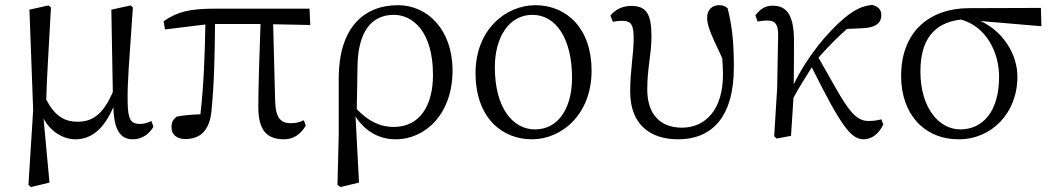

<svg xmlns="http://www.w3.org/2000/svg" viewBox="-20 -549 4251 776"><path d="M592 -60C577 -53 562 -48 546 -48C510 -48 497 -65 496 -133C494 -212 502 -297 517 -519L508 -527L430 -510L436 -177C396 -85 353 -57 293 -57C247 -57 203 -75 167 -147C169 -234 176 -331 186 -519L176 -527L99 -510L114 -104L95 198L105 207L180 189L156 -70C185 -15 238 14 285 14C350 14 401 -29 438 -116C441 -30 462 14 517 14C555 14 585 -9 600 -37Z M1084 -451 1234 -448 1231 -514H848C745 -514 696 -501 641 -463L647 -430L810 -450C808 -331 804 -211 790 -87C755 -86 722 -83 695 -78C681 -68 673 -57 673 -34C673 -4 696 13 729 13C790 13 828 -22 835 -104C846 -215 848 -334 849 -452H1033C1029 -355 1024 -186 1024 -116C1024 -25 1057 14 1127 14C1165 14 1193 -4 1216 -41L1208 -63C1192 -55 1174 -51 1156 -51C1116 -51 1094 -70 1092 -141Z M1425 -286C1428 -415 1477 -489 1572 -489C1647 -489 1730 -423 1730 -246C1730 -123 1677 -36 1572 -36C1511 -36 1465 -63 1422 -108ZM1349 -4 1344 198 1356 207 1431 189 1417 -78C1457 -16 1515 14 1579 14C1700 14 1809 -89 1809 -264C1809 -430 1707 -528 1589 -528C1446 -528 1350 -432 1349 -235Z M2130 14C2248 14 2371 -84 2371 -264C2371 -434 2270 -528 2144 -528C2025 -528 1902 -430 1902 -254C1902 -74 2008 14 2130 14ZM2142 -26C2054 -26 1980 -111 1980 -278C1980 -395 2035 -489 2132 -489C2227 -489 2292 -393 2292 -234C2292 -120 2242 -26 2142 -26Z M2457 -461C2468 -463 2481 -465 2493 -465C2534 -465 2541 -446 2541 -391C2541 -330 2527 -264 2527 -179C2527 -46 2607 14 2721 14C2853 14 2946 -71 2946 -277C2946 -366 2941 -436 2921 -515C2913 -524 2901 -528 2886 -528C2859 -528 2838 -510 2838 -478C2838 -451 2846 -424 2899 -314C2901 -288 2902 -267 2902 -247C2902 -107 2832 -33 2736 -33C2651 -33 2596 -85 2596 -187C2596 -275 2613 -330 2613 -400C2613 -489 2595 -525 2532 -525C2494 -525 2467 -510 2447 -486Z M3542 -67C3530 -63 3511 -60 3489 -60C3422 -60 3388 -143 3288 -316C3326 -359 3363 -397 3403 -432L3466 -435C3515 -437 3542 -453 3542 -488C3542 -513 3526 -524 3505 -529C3471 -526 3439 -514 3395 -478C3324 -419 3242 -320 3188 -208C3189 -259 3189 -367 3189 -382C3189 -485 3162 -526 3103 -526C3069 -526 3050 -509 3033 -487L3042 -462C3055 -464 3068 -466 3081 -466C3115 -466 3125 -448 3125 -408L3121 -193L3109 2L3119 11L3177 0C3180 -49 3184 -102 3187 -154C3214 -204 3236 -236 3261 -277C3381 -36 3420 14 3471 14C3500 14 3531 -5 3550 -46Z M3861 -26C3776 -26 3700 -112 3700 -260C3700 -384 3751 -457 3864 -470C3968 -441 4018 -335 4018 -239C4018 -97 3951 -26 3861 -26ZM4189 -443 4187 -517 3897 -516C3736 -516 3622 -420 3622 -242C3622 -87 3716 14 3855 14C3987 14 4092 -91 4092 -239C4092 -331 4033 -423 3943 -464Z"/></svg>

Font: Source Han Serif
Style: Regular
Weight: 400
Designer: Ryoko NISHIZUKA 西塚涼子 (kana & ideographs); Frank Grießhammer (Latin, Greek & Cyrillic); Wenlong ZHANG 张文龙 (bopomofo); San
Foundry: Adobe Systems Incorporated
Version: Version 1.001;PS 1.001;hotconv 16.6.54;makeotf.lib2.5.65590